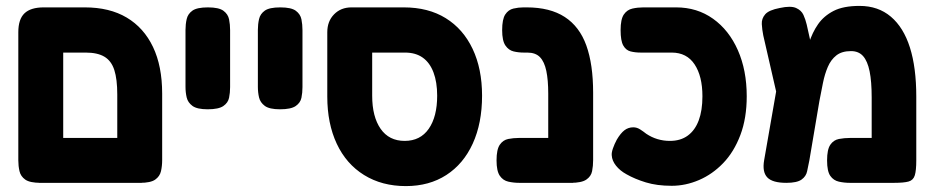

<svg xmlns="http://www.w3.org/2000/svg" viewBox="-20 -610 3164 650"><path d="M118 9Q81 9 65.5 -2Q50 -13 46 -30.5Q42 -48 42 -67V-501Q42 -545 63 -565Q84 -585 128 -585H267Q351 -585 409 -550.5Q467 -516 498 -451Q529 -386 529 -293V-68Q529 -48 525 -30.5Q521 -13 505.5 -2Q490 9 454 9Q418 9 402 -1Q386 -11 381.5 -27.5Q377 -44 377 -61V-290Q377 -342 367 -373Q357 -404 333.5 -418Q310 -432 270 -432H194V-68Q194 -48 190.5 -30.5Q187 -13 171 -2Q155 9 118 9ZM111 9 112 -143H459L460 9Z M683 -240Q647 -240 631.5 -251.5Q616 -263 612 -280Q608 -297 608 -316V-509Q608 -528 612 -545.5Q616 -563 631.5 -574Q647 -585 684 -585Q721 -585 736.5 -573.5Q752 -562 755.5 -544.5Q759 -527 759 -508V-315Q759 -296 755.5 -279Q752 -262 736 -251Q720 -240 683 -240Z M928 -240Q892 -240 876.5 -251.5Q861 -263 857 -280Q853 -297 853 -316V-509Q853 -528 857 -545.5Q861 -563 876.5 -574Q892 -585 929 -585Q966 -585 981.5 -573.5Q997 -562 1000.5 -544.5Q1004 -527 1004 -508V-315Q1004 -296 1000.5 -279Q997 -262 981 -251Q965 -240 928 -240Z M1354 20Q1273 20 1212.5 -17.5Q1152 -55 1120 -123.5Q1088 -192 1088 -283V-501Q1088 -538 1111 -561.5Q1134 -585 1170 -585H1347Q1430 -585 1489 -548.5Q1548 -512 1580 -444.5Q1612 -377 1612 -286Q1612 -193 1580.5 -124Q1549 -55 1491 -17.5Q1433 20 1354 20ZM1350 -133Q1403 -133 1431.5 -174Q1460 -215 1460 -286Q1460 -332 1447.5 -365Q1435 -398 1411 -415Q1387 -432 1351 -432H1240V-286Q1240 -215 1268.5 -174Q1297 -133 1350 -133Z M1912 9Q1877 9 1860.5 -1Q1844 -11 1840 -27.5Q1836 -44 1836 -61V-293Q1836 -339 1829.5 -370Q1823 -401 1808 -416.5Q1793 -432 1765 -432H1753Q1735 -432 1718.5 -436Q1702 -440 1691 -456Q1680 -472 1680 -508Q1680 -545 1690.5 -561Q1701 -577 1718 -581Q1735 -585 1752 -585H1763Q1842 -585 1892 -552.5Q1942 -520 1965 -456Q1988 -392 1988 -296V-68Q1988 -48 1984.5 -30.5Q1981 -13 1965 -2Q1949 9 1912 9ZM1738 9Q1719 9 1701 5Q1683 1 1672 -15Q1661 -31 1661 -67Q1661 -104 1672 -120Q1683 -136 1700.5 -139.5Q1718 -143 1737 -143H1921L1920 9Z M2254 19Q2204 19 2166.5 7.5Q2129 -4 2101 -20Q2079 -32 2065.5 -49Q2052 -66 2051 -84Q2050 -93 2055 -107.5Q2060 -122 2068 -137Q2081 -159 2094 -169Q2107 -179 2124 -179Q2136 -179 2147 -172Q2158 -165 2168 -157Q2186 -145 2206 -139Q2226 -133 2248 -133Q2284 -133 2308.5 -151Q2333 -169 2345.5 -202.5Q2358 -236 2358 -284Q2358 -352 2331.5 -392Q2305 -432 2254 -432H2149Q2130 -432 2114.5 -436Q2099 -440 2090 -456Q2081 -472 2081 -508Q2081 -545 2092 -561Q2103 -577 2121 -581Q2139 -585 2158 -585H2269Q2340 -585 2394 -546.5Q2448 -508 2478 -440Q2508 -372 2508 -284Q2508 -210 2486.5 -153Q2465 -96 2428.5 -58Q2392 -20 2346.5 -0.5Q2301 19 2254 19Z M3082 -283V-67Q3082 -33 3077 -16.5Q3072 0 3056 4.5Q3040 9 3007 9H2857Q2838 9 2820 5Q2802 1 2791 -14.5Q2780 -30 2780 -67Q2780 -104 2791 -120Q2802 -136 2820 -139.5Q2838 -143 2858 -143H2931V-280Q2931 -334 2924 -368.5Q2917 -403 2902 -420Q2887 -437 2861 -437Q2830 -437 2811.5 -422.5Q2793 -408 2782.5 -383.5Q2772 -359 2766 -329Q2760 -299 2754 -268L2720 -67Q2716 -48 2712.5 -30.5Q2709 -13 2693.5 -2Q2678 9 2642 9Q2595 9 2577.5 -9.5Q2560 -28 2567 -68L2619 -366L2671 -307Q2686 -346 2696.5 -386.5Q2707 -427 2718.5 -463.5Q2730 -500 2749.5 -528Q2769 -556 2802 -573Q2835 -590 2890 -590Q2953 -590 2996 -553.5Q3039 -517 3060.5 -449Q3082 -381 3082 -283ZM2628 -211 2564 -490Q2560 -510 2559 -528.5Q2558 -547 2570.5 -561.5Q2583 -576 2620 -583Q2657 -591 2675 -583Q2693 -575 2700 -559.5Q2707 -544 2711 -527L2755 -330Z"/></svg>

Font: Fredoka SemiCondensed SemiBold
Style: Regular
Weight: 600
Width: 4
Designer: Ben Nathan
Foundry: Milena B. Brandão, Ben Nathan
Version: Version 2.001